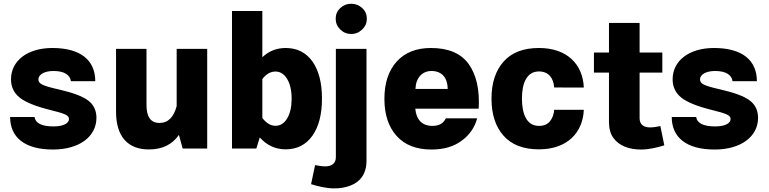

<svg xmlns="http://www.w3.org/2000/svg" viewBox="-20 -810 4196 1047"><path d="M265.6 -548.3C129.9 -548.3 40 -479 40 -377.4C40 -335.9 56.2 -302.2 87.9 -277.3C119.6 -252.4 173.3 -230.5 250 -211.4C341.3 -189 356 -180.2 356 -160.2C356 -137.2 324.2 -120.6 272 -120.6C205.1 -120.6 172.4 -140.1 168.5 -171.9H35.2C35.2 -62 113.3 5.4 269 5.4C412.6 5.4 505.9 -65.4 505.9 -167.5C505.9 -207.5 490.7 -239.3 460.4 -262.2C429.7 -285.2 377 -304.7 302.2 -321.8C207.5 -343.3 189.5 -353.5 189.5 -377.9C189.5 -403.3 222.2 -422.9 271.5 -422.9C331.5 -422.9 362.3 -400.9 366.7 -367.2H499.5C499.5 -480 421.4 -548.3 265.6 -548.3Z M612.8 -200.7C612.8 -67.4 675.3 4.9 792 4.9C864.7 4.9 918.9 -21.5 955.6 -74.2L976.1 0H1109.9V-543.5H943.4V-231.4C927.7 -172.4 897.9 -139.6 849.6 -139.6C802.2 -139.6 778.8 -172.4 778.8 -237.8V-543.5H612.8Z M1396.5 -60.5C1435.5 -17.1 1482.4 4.4 1537.6 4.4C1599.6 4.4 1648.4 -20.5 1683.6 -69.8C1718.3 -119.1 1735.8 -186.5 1735.8 -272.5C1735.8 -358.4 1718.3 -425.8 1683.6 -475.1C1648.4 -523.9 1599.6 -548.3 1537.6 -548.3C1488.8 -548.3 1446.3 -531.7 1410.6 -498V-750H1245.1V0H1377.9ZM1481.9 -419.9C1508.3 -419.9 1529.8 -406.2 1545.9 -379.4C1562 -352.1 1570.3 -316.4 1570.3 -272C1570.3 -228 1562.5 -192.4 1546.4 -165C1530.3 -137.7 1508.8 -124 1482.4 -124C1456.5 -124 1432.6 -138.2 1410.6 -166.5V-378.9C1431.6 -406.2 1455.6 -419.9 1481.9 -419.9Z M1810.5 -708C1810.5 -685.1 1818.8 -665.5 1835.4 -649.4C1852.1 -632.8 1872.1 -624.5 1895.5 -624.5C1918.5 -624.5 1938 -632.8 1955.1 -649.4C1972.2 -665.5 1980.5 -685.1 1980.5 -708C1980.5 -731 1972.2 -750.5 1955.1 -766.1C1938 -781.7 1918.5 -789.6 1895.5 -789.6C1872.1 -789.6 1852.1 -781.7 1835.4 -766.1C1818.8 -750.5 1810.5 -731 1810.5 -708ZM1676.3 194.3C1714.8 206.5 1759.8 217.3 1803.2 217.3C1835 217.3 1863.8 212.4 1890.6 202.1C1943.4 182.1 1978.5 139.2 1978.5 66.9V-543.5H1811.5V47.4C1811.5 81.1 1788.6 97.2 1753.9 97.2C1736.8 97.2 1714.4 93.8 1698.2 90.3Z M2590.3 -217.3C2596.2 -320.3 2578.1 -401.4 2536.1 -460.4C2494.1 -519 2425.3 -548.3 2330.1 -548.3C2250 -548.3 2187.5 -523.4 2143.1 -474.1C2098.6 -424.8 2076.2 -356.9 2076.2 -271.5C2076.2 -185.1 2098.6 -117.7 2143.1 -68.4C2187.5 -19 2251 5.4 2332.5 5.4C2399.9 5.4 2455.1 -10.7 2498 -43C2541 -74.7 2568.8 -115.2 2582 -164.6H2411.1C2397.9 -137.2 2374 -123.5 2338.4 -123.5C2280.3 -123.5 2250 -158.7 2244.6 -217.3ZM2245.6 -325.2C2247.1 -383.3 2281.2 -422.9 2332.5 -422.9C2391.1 -422.9 2420.9 -384.3 2421.4 -325.2Z M2918.9 -548.3C2834 -548.3 2769.5 -523.4 2726.1 -474.1C2682.1 -424.8 2660.2 -357.4 2660.2 -272C2660.2 -186.5 2682.1 -119.1 2726.1 -69.8C2769.5 -20.5 2834 4.4 2918.9 4.4C3073.7 4.4 3158.7 -87.4 3163.6 -211.4H3002C3000.5 -187 2992.7 -166.5 2979.5 -149.4C2966.3 -132.3 2945.8 -123.5 2918.9 -123.5C2849.1 -123.5 2826.2 -193.4 2826.2 -272.9C2826.2 -352.1 2850.1 -420.4 2918.9 -420.4C2973.1 -420.4 2998.5 -382.3 3002 -333L3163.6 -332.5C3158.7 -458 3073.7 -548.3 2918.9 -548.3Z M3581.1 -122.6C3564.9 -118.7 3542 -115.2 3524.9 -115.2C3490.2 -115.2 3467.8 -131.3 3467.8 -165V-414.1H3591.8V-523.4H3467.8V-685.1H3300.8V-523.4H3218.8V-414.1H3300.8V-145.5C3300.8 -109.4 3308.6 -80.1 3324.7 -58.1C3356.4 -13.7 3412.6 5.4 3475.1 5.4C3519.5 5.4 3564 -5.4 3602.5 -17.6Z M3873.5 -548.3C3737.8 -548.3 3647.9 -479 3647.9 -377.4C3647.9 -335.9 3664.1 -302.2 3695.8 -277.3C3727.5 -252.4 3781.2 -230.5 3857.9 -211.4C3949.2 -189 3963.9 -180.2 3963.9 -160.2C3963.9 -137.2 3932.1 -120.6 3879.9 -120.6C3813 -120.6 3780.3 -140.1 3776.4 -171.9H3643.1C3643.1 -62 3721.2 5.4 3877 5.4C4020.5 5.4 4113.8 -65.4 4113.8 -167.5C4113.8 -207.5 4098.6 -239.3 4068.4 -262.2C4037.6 -285.2 3984.9 -304.7 3910.2 -321.8C3815.4 -343.3 3797.4 -353.5 3797.4 -377.9C3797.4 -403.3 3830.1 -422.9 3879.4 -422.9C3939.5 -422.9 3970.2 -400.9 3974.6 -367.2H4107.4C4107.4 -480 4029.3 -548.3 3873.5 -548.3Z"/></svg>

Font: Estedad ExtraBold
Style: Regular
Weight: 800
Designer: Amin Abedi
Version: Version 7.3